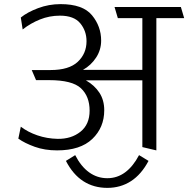

<svg xmlns="http://www.w3.org/2000/svg" viewBox="-20 -714 914 932"><path d="M486 -179Q486 -95 428 -39.5Q370 16 257 16Q197 16 148.5 -1.5Q100 -19 69 -41L81 -99Q115 -73 161.5 -57Q208 -41 260 -40Q326 -39 370.5 -74.5Q415 -110 415 -177Q415 -246 373 -285.5Q331 -325 218 -325H155L134 -374H225Q315 -374 357.5 -414Q400 -454 400 -514Q400 -564 369.5 -601Q339 -638 271 -638Q220 -638 174 -619.5Q128 -601 90 -571L81 -629Q113 -655 165 -674.5Q217 -694 274 -694Q382 -694 426.5 -640Q471 -586 471 -517Q471 -472 446.5 -434.5Q422 -397 383 -375H671V-626H552L536 -680H858L874 -626H739V16L671 0V-324H397Q439 -300 462.5 -264Q486 -228 486 -179ZM655 39 701 67Q666 133 615.5 165.5Q565 198 501 198Q435 198 384.5 165.5Q334 133 300 67L345 39Q373 94 412.5 122.5Q452 151 501 151Q549 151 587.5 122.5Q626 94 655 39Z"/></svg>

Font: Palanquin Light
Style: Regular
Weight: 300
Designer: Pria Ravichandran
Version: Version 1.0.4